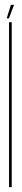

<svg xmlns="http://www.w3.org/2000/svg" viewBox="-20 -766 90 786"><path d="M17 0V-675H28V0ZM7.5 -691 24.5 -746H37.5L16.5 -691Z"/></svg>

Font: Anybody UltraCondensed Thin
Style: Regular
Weight: 100
Width: 1
Designer: Tyler Finck
Foundry: Etcetera Type Company
Version: Version 1.110